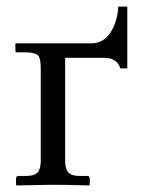

<svg xmlns="http://www.w3.org/2000/svg" viewBox="-20 -562 437 584"><path d="M104 -71.8V-354Q104 -383.3 96.7 -392.3Q89.4 -401.4 63 -402.8H32.2Q26.9 -402.8 26.9 -408.2V-430.2H257.8Q294.9 -430.2 316.2 -463.4Q337.4 -496.6 339.8 -542H367.2V-354H346.2Q335.9 -386.2 295.9 -386.2H178.2V-71.8Q178.2 -48.8 187.7 -37.8Q197.3 -26.9 221.2 -26.9H245.1Q252.9 -26.9 252.9 -19V0L251 2Q178.2 0 139.2 0L30.8 2L28.8 0V-19Q28.8 -26.9 37.1 -26.9H61Q85 -26.9 94.5 -37.8Q104 -48.8 104 -71.8Z"/></svg>

Font: Linux Biolinum
Style: Regular
Weight: 400
Designer: Philipp H. Poll
Foundry: Philipp H. Poll
Version: Version 0.6.4